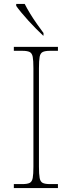

<svg xmlns="http://www.w3.org/2000/svg" viewBox="-20 -951 365 971"><path d="M50 0V-20H93Q118 -20 130 -26Q142 -32 145.5 -51Q149 -70 149 -108V-606Q149 -645 145.5 -663.5Q142 -682 130 -688Q118 -694 93 -694H50V-714H273V-694H233Q208 -694 196 -688Q184 -682 180.5 -663.5Q177 -645 177 -606V-108Q177 -70 180.5 -51Q184 -32 196 -26Q208 -20 233 -20H273V0ZM198 -771Q183 -785 163.5 -804.5Q144 -824 124 -846Q104 -868 87.5 -888Q71 -908 62 -921V-931H105Q116 -909 132.5 -882Q149 -855 167.5 -829Q186 -803 200 -784V-771Z"/></svg>

Font: Noto Serif Bengali Thin
Style: Regular
Weight: 250
Version: Version 2.003